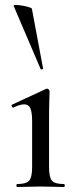

<svg xmlns="http://www.w3.org/2000/svg" viewBox="-20 -751 310 771"><path d="M49 0Q46 0 46 -6Q46 -12 49 -12Q85 -12 97 -25.5Q109 -39 109 -81V-265Q109 -300 102 -316Q95 -332 77 -332Q69 -332 58.5 -329Q48 -326 34 -319Q30 -318 27.5 -323.5Q25 -329 29 -331L165 -394Q168 -395 169 -395Q172 -395 175.5 -392Q179 -389 179 -385Q179 -376 178 -346Q177 -316 177 -267V-81Q177 -39 188.5 -25.5Q200 -12 237 -12Q240 -12 240 -6Q240 0 237 0Q219 0 194.5 -1Q170 -2 143 -2Q116 -2 92 -1Q68 0 49 0ZM35 -727Q34 -731 44 -731Q54 -731 69 -728.5Q84 -726 95.5 -722.5Q107 -719 108 -716L153 -476Q154 -474 149 -472.5Q144 -471 143 -474Z"/></svg>

Font: Cormorant Medium
Style: Regular
Weight: 500
Designer: Christian Thalmann (Catharsis Fonts)
Foundry: Catharsis Fonts
Version: Version 4.000